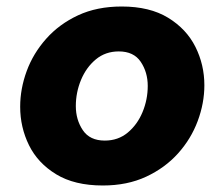

<svg xmlns="http://www.w3.org/2000/svg" viewBox="-20 -560 681 590"><path d="M296 10Q209 10 152.5 -24.5Q96 -59 69 -114Q42 -169 42 -232Q42 -287 62 -341.5Q82 -396 122 -441Q162 -486 220 -513Q278 -540 354 -540Q440 -540 496.5 -505.5Q553 -471 580.5 -416Q608 -361 608 -298Q608 -243 587.5 -188Q567 -133 527 -88.5Q487 -44 429 -17Q371 10 296 10ZM302 -128Q343 -128 372.5 -152.5Q402 -177 418 -215.5Q434 -254 434 -296Q434 -338 412.5 -370Q391 -402 345 -402Q304 -402 274.5 -377.5Q245 -353 229 -314.5Q213 -276 213 -234Q213 -192 234.5 -160Q256 -128 302 -128Z"/></svg>

Font: Be Vietnam Pro ExtraBold
Style: Italic
Weight: 800
Italic angle: -12°
Designer: Lam Bao, Tony Le, Vietanh Nguyen
Foundry: Yellow Type Foundry
Version: Version 1.002; ttfautohint (v1.8.3)